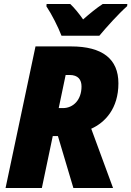

<svg xmlns="http://www.w3.org/2000/svg" viewBox="-20 -948 662 968"><path d="M290 -768H481C515 -809 577 -878 621 -917L622 -928H498C466 -907 433 -880 399 -850C382 -875 353 -911 334 -928H215L214 -916C241 -876 273 -812 290 -768ZM8 0H191L246 -262H272L350 0H550L440 -299C509 -330 577 -400 577 -528C577 -651 496 -714 338 -714H159ZM297 -403H276L311 -570H331C374 -570 391 -546 391 -512C391 -445 350 -403 297 -403Z"/></svg>

Font: Noto Sans SemiCondensed Black
Style: Italic
Weight: 900
Width: 4
Italic angle: -12°
Designer: Monotype Design Team
Foundry: Monotype Imaging Inc.
Version: Version 2.013